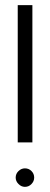

<svg xmlns="http://www.w3.org/2000/svg" viewBox="-20 -720 194 747"><path d="M49 -166V-700H106V-166ZM77 7Q63 7 52 -4Q41 -15 41 -29Q41 -44 52 -54.5Q63 -65 77 -65Q92 -65 102.5 -54.5Q113 -44 113 -29Q113 -15 102.5 -4Q92 7 77 7Z"/></svg>

Font: Stick No Bills ExtraLight Light
Style: Regular
Weight: 300
Version: Version 2.000